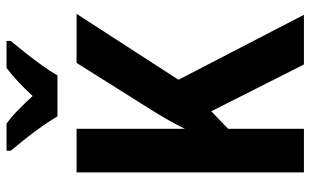

<svg xmlns="http://www.w3.org/2000/svg" viewBox="-206 -768 974 603"><g transform="rotate(-90 281.5 -467.0)"><path d="M41 0V-714H178V-374Q192 -402 205.5 -426Q219 -450 236 -477L385 -714H539L332 -394L536 0H380L233 -291L178 -238V0ZM217 -774Q205 -795 186 -822Q167 -849 146 -875.5Q125 -902 109 -921V-934H194Q215 -919 236.5 -898Q258 -877 281 -852Q305 -878 326 -897.5Q347 -917 369 -934H454V-921Q438 -902 417.5 -876Q397 -850 377.5 -823Q358 -796 346 -774Z"/></g></svg>

Font: Noto Sans Mono SemiCondensed
Style: Bold
Weight: 700
Width: 4
Designer: Monotype Design Team
Foundry: Monotype Imaging Inc.
Version: Version 2.014